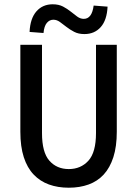

<svg xmlns="http://www.w3.org/2000/svg" viewBox="-20 -864 640 896"><path d="M301 12Q250 12 208.5 -3Q167 -18 137 -49.5Q107 -81 91 -130.5Q75 -180 75 -249V-655H176V-243Q176 -153 210.5 -114Q245 -75 301 -75Q357 -75 392.5 -114Q428 -153 428 -243V-655H525V-249Q525 -180 509 -130.5Q493 -81 464 -49.5Q435 -18 393.5 -3Q352 12 301 12ZM374 -705Q346 -705 326 -715.5Q306 -726 290 -738.5Q274 -751 259.5 -761.5Q245 -772 229 -772Q211 -772 198.5 -757Q186 -742 183 -710L118 -715Q121 -778 150 -811Q179 -844 226 -844Q254 -844 274 -833.5Q294 -823 310 -810Q326 -797 340.5 -786.5Q355 -776 371 -776Q409 -776 417 -838L482 -833Q479 -770 450 -737.5Q421 -705 374 -705Z"/></svg>

Font: Source Code Pro Medium
Style: Regular
Weight: 500
Monospace: yes
Designer: Paul D. Hunt, Teo Tuominen
Foundry: Adobe Systems Incorporated
Version: Version 2.030;PS 1.000;hotconv 16.6.51;makeotf.lib2.5.65220